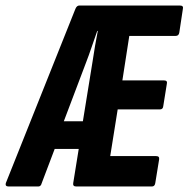

<svg xmlns="http://www.w3.org/2000/svg" viewBox="-48 -675 682 695"><path d="M-17 0Q-30 0 -27 -12L225 -643Q230 -655 239 -655H603Q617 -655 614 -643L601 -557Q599 -545 588 -545H420L395 -384H545Q559 -384 556 -372L543 -291Q542 -279 531 -279H378L351 -110H517Q530 -110 528 -98L514 -12Q512 0 502 0H228Q215 0 217 -12L237 -136H150L103 -12Q100 0 91 0ZM183 -236H252L287 -452Q292 -484 296 -508.5Q300 -533 306 -563H304Q294 -535 283.5 -504Q273 -473 264 -450Z"/></svg>

Font: Sofia Sans Extra Condensed ExtraBold
Style: Italic
Weight: 800
Italic angle: -9°
Designer: Botio Nikoltchev, Ani Petrova
Foundry: lettersoup
Version: Version 4.101; ttfautohint (v1.8.4.7-5d5b)